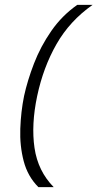

<svg xmlns="http://www.w3.org/2000/svg" viewBox="-20 -698 401 790"><path d="M138 72Q94 28 77.5 -35Q61 -98 63.5 -168.5Q66 -239 79 -303Q93 -367 120 -437Q147 -507 191 -570.5Q235 -634 298 -678H361Q267 -612 212.5 -516.5Q158 -421 133 -303Q108 -185 122 -89.5Q136 6 201 72Z"/></svg>

Font: Kanit ExtraLight
Style: Italic
Weight: 275
Italic angle: -12°
Designer: Katatrad Team
Foundry: CadsonDemak
Version: Version 2.000; ttfautohint (v1.8.3)